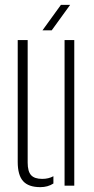

<svg xmlns="http://www.w3.org/2000/svg" viewBox="-20 -765 388 791"><path d="M53 -98V-600H94V-95Q94 -59 108 -43.5Q122 -28 154 -28Q180 -28 200 -39V-9Q177 6 146 6Q97.5 6 75.2 -18.8Q53 -43.5 53 -98ZM246 0V-600H286V0ZM155 -640 231 -745H269L193 -640Z"/></svg>

Font: Big Shoulders Stencil Text Thin
Style: Regular
Weight: 100
Designer: Patric King
Foundry: XO Type Co
Version: Version 2.001